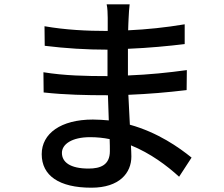

<svg xmlns="http://www.w3.org/2000/svg" viewBox="-20 -820 1040 893"><path d="M583 -800H476C480 -784 481 -754 481 -737C481 -720 481 -699 481 -676C383 -676 284 -681 187 -698L188 -607C285 -595 382 -589 480 -589C480 -549 480 -507 480 -466C381 -466 280 -468 182 -484L183 -390C282 -379 382 -377 482 -377C483 -340 485 -299 486 -260C462 -262 438 -264 412 -264C263 -264 174 -199 174 -103C174 -3 255 53 405 53C536 53 591 -16 591 -92C591 -106 590 -123 589 -144C680 -107 756 -50 813 2L871 -87C813 -134 714 -204 584 -240C582 -285 579 -333 577 -379C673 -383 756 -390 848 -401L849 -494C762 -482 674 -473 575 -469C575 -501 575 -548 575 -593C672 -597 765 -606 839 -615V-707C750 -692 662 -683 576 -679C577 -701 577 -720 578 -732C579 -760 581 -782 583 -800ZM268 -109C268 -149 314 -182 399 -182C430 -182 461 -179 490 -173C491 -151 491 -131 491 -117C491 -53 448 -36 392 -36C306 -36 268 -66 268 -109Z"/></svg>

Font: DAIFUKU Sans JP Medium
Style: Regular
Weight: 500
Designer: Original font ‘Source Han Sans JP’ : Ryoko NISHIZUKA  (kana, bopomofo & ideographs); Paul D. Hunt (Latin, Greek & Cyrill
Foundry: Daifuku
Version: Version 1.000